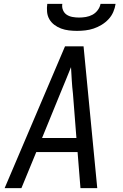

<svg xmlns="http://www.w3.org/2000/svg" viewBox="-20 -975 640 995"><path d="M4 0 317 -735H413L484 0H397L382 -187H168L91 0ZM198 -260H376L358 -490Q354 -524 352 -558Q350 -592 348 -627Q334 -592 320 -558Q306 -524 292 -490ZM379 -815Q358 -815 337 -817.5Q316 -820 297 -827Q278 -834 262 -846Q246 -858 236 -875Q226 -892 224 -913Q222 -934 225 -955H303Q300 -938 306.5 -922.5Q313 -907 326 -898.5Q339 -890 356 -887Q373 -884 390 -884Q407 -884 425 -887Q443 -890 459 -898.5Q475 -907 486.5 -922.5Q498 -938 501 -955H579Q576 -934 567 -913Q558 -892 542 -875Q526 -858 506 -846Q486 -834 465 -827Q444 -820 422 -817.5Q400 -815 379 -815Z"/></svg>

Font: Iosevka Custom Oblique
Style: Regular
Weight: 400
Italic angle: -9°
Designer: Belleve Invis
Foundry: Belleve Invis
Version: Version 27.0.1